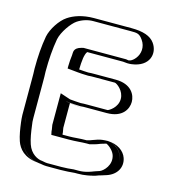

<svg xmlns="http://www.w3.org/2000/svg" viewBox="-111 -784 815 927"><g transform="rotate(15 296.0 -321.0)"><path d="M344 50C327 52 295 54 277 54H219C206 55 180 52 169 49C121 46 85 14 72 -26C63 -53 58 -85 54 -117C52 -128 51 -141 51 -155V-334C51 -352 51 -369 50 -386C50 -447 54 -502 63 -552C71 -593 107 -645 137 -665C164 -683 202 -696 244 -696H431C477 -696 505 -688 526 -659C571 -597 517 -518 446 -528L439 -529H242C226 -525 226 -512 223 -494C221 -479 219 -458 219 -440L241 -438C256 -437 271 -435 287 -435C297 -436 308 -436 320 -436H422C467 -436 505 -397 505 -352C505 -307 467 -269 422 -269H320C309 -269 299 -269 290 -268C269 -268 244 -271 226 -272C223 -272 220 -272 218 -273V-147L222 -123C222 -120 222 -116 223 -113H277C306 -113 335 -117 365 -117H370C382 -120 401 -125 409 -129L431 -136C481 -153 525 -119 537 -84C554 -34 519 10 484 22L462 29C456 31 451 33 448 34L430 40C410 46 389 50 362 50ZM227 -287C246 -286 268 -283 289 -283C297 -284 309 -284 320 -284H422C459 -284 490 -315 490 -352C490 -389 458 -421 422 -421H320C308 -421 297 -421 287 -420C270 -420 255 -422 240 -423L204 -426V-440C204 -459 206 -480 208 -496C210 -512 212 -537 240 -544H440L448 -543C506 -535 551 -599 514 -651C497 -675 476 -681 431 -681H244C205 -681 170 -670 145 -653C119 -636 85 -585 78 -549C69 -500 65 -447 65 -386C66 -370 66 -352 66 -334V-155C66 -141 68 -130 69 -119C73 -88 78 -56 86 -31C98 4 129 32 171 34C181 36 208 40 219 39H277C295 39 327 37 343 35H362C387 35 405 32 426 26L443 20C446 19 451 17 457 15L479 8C508 -2 537 -38 523 -79C513 -108 477 -136 436 -122L415 -115C403 -110 384 -105 372 -102H365C336 -102 308 -98 277 -98H211L208 -110C207 -114 207 -115 207 -122L203 -146V-294L223 -287ZM223 -287 203 -294V-146L207 -122C207 -115 207 -114 208 -110L211 -98H277C308 -98 336 -102 365 -102H372C384 -105 403 -110 415 -115L436 -122C477 -136 513 -108 523 -79C537 -38 508 -2 479 8L457 15C451 17 446 19 443 20L426 26C405 32 387 35 362 35H343C327 37 295 39 277 39H219C208 40 181 36 171 34C129 32 98 4 86 -31C78 -56 73 -88 69 -119C68 -130 66 -141 66 -155V-334C66 -352 66 -370 65 -386C65 -447 69 -500 78 -549C85 -585 119 -636 145 -653C170 -670 205 -681 244 -681H431C476 -681 497 -675 514 -651C551 -599 506 -535 448 -543L440 -544H240C212 -537 210 -512 208 -496C206 -480 204 -459 204 -440V-426L240 -423C255 -422 270 -420 287 -420C297 -421 308 -421 320 -421H422C458 -421 490 -389 490 -352C490 -315 459 -284 422 -284H320C309 -284 297 -284 289 -283C268 -283 246 -286 227 -287ZM320 -269H422C467 -269 505 -307 505 -352C505 -397 467 -436 422 -436H320C308 -436 296 -436 287 -435C271 -435 256 -437 241 -438L219 -440C219 -458 221 -479 223 -494C226 -513 227 -524 242 -529H439L446 -528C518 -517 571 -597 526 -659C505 -688 477 -696 431 -696H244C202 -696 164 -683 137 -665C107 -645 71 -594 63 -552C54 -502 50 -449 50 -386C51 -369 51 -352 51 -334V-155C51 -140 53 -128 54 -117C58 -85 63 -53 72 -26C86 15 122 45 169 49C182 52 206 55 219 54H277C296 54 327 52 344 50H362C389 50 409 46 430 40L448 34C451 33 456 31 462 29L484 22C519 10 554 -33 537 -83C525 -118 481 -153 431 -136L409 -129C400 -125 382 -120 370 -117H365C335 -117 307 -113 277 -113H223C222 -117 222 -116 222 -123L218 -147V-273H219C398 -248 221 -272 221 -272H226C243 -271 267 -268 289 -268H290C298 -269 310 -269 320 -269ZM277 39H216C206 40 188 37 181 35C159 34 122 17 107 -28C98 -54 93 -86 89 -118C87 -129 86 -141 86 -155V-334C86 -352 86 -370 85 -386C85 -447 89 -501 98 -551C106 -590 143 -641 167 -657C191 -673 219 -681 244 -681H431C463 -681 475 -681 493 -655C515 -624 510 -588 491 -564C473 -541 457 -542 457 -542L445 -544H233L224 -542C182 -531 190 -509 188 -495C186 -479 184 -458 184 -440V-428L234 -423C248 -422 264 -420 287 -420H290C299 -421 308 -421 320 -421H422C432 -420 470 -393 470 -352C470 -309 429 -285 422 -284H320C309 -284 297 -284 288 -283C273 -283 252 -286 234 -287L183 -304V-146L187 -122C187 -118 187 -116 188 -112L191 -98H277C314 -98 342 -102 365 -102H381C396 -106 414 -110 432 -118L452 -124C456 -125 457 -126 458 -126C465 -125 493 -106 502 -81C518 -34 480 3 462 10L441 17C434 19 429 22 425 23L410 28C392 33 379 35 362 35H338C326 37 294 39 277 39ZM320 -269H422C501 -269 525 -317 525 -352C525 -387 501 -436 422 -436H320C308 -436 294 -436 285 -435C273 -435 254 -437 239 -438V-440C239 -458 241 -479 243 -495C245 -507 249 -523 255 -529H434C447 -527 463 -526 477 -528C564 -539 582 -608 548 -655C528 -683 490 -696 431 -696H244C187 -696 144 -680 116 -661C84 -640 51 -589 43 -550C34 -500 30 -448 30 -386C31 -370 31 -352 31 -334V-155C31 -141 33 -129 34 -118C38 -87 43 -55 52 -29C64 6 93 42 160 48C177 51 199 55 221 54H277C298 54 328 52 348 50H362C397 50 423 44 446 38L465 31C468 30 474 29 479 27L501 20C548 4 572 -37 557 -81C546 -113 512 -139 461 -140C444 -140 426 -138 414 -134L391 -126C385 -123 374 -120 362 -117C326 -117 300 -113 277 -113H243C242 -116 242 -116 242 -122L238 -146V-271C255 -270 270 -268 289 -268H292C300 -269 310 -269 320 -269Z"/></g></svg>

Font: Blanket
Style: Black
Weight: 900
Foundry: Cannot Into Space Fonts
Version: Version 0.9